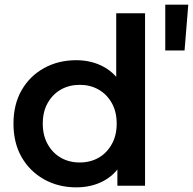

<svg xmlns="http://www.w3.org/2000/svg" viewBox="-20 -799 830 826"><path d="M308 7Q231 7 169.5 -27.5Q108 -62 73 -123Q38 -184 38 -267Q38 -350 73 -411Q108 -472 169.5 -506Q231 -540 308 -540Q375 -540 428 -510.5Q481 -481 512 -421Q543 -361 543 -267Q543 -174 513 -113.5Q483 -53 430 -23Q377 7 308 7ZM323 -100Q368 -100 403.5 -120Q439 -140 460.5 -178Q482 -216 482 -267Q482 -319 460.5 -356.5Q439 -394 403.5 -414Q368 -434 323 -434Q278 -434 242.5 -414Q207 -394 185.5 -356.5Q164 -319 164 -267Q164 -216 185.5 -178Q207 -140 242.5 -120Q278 -100 323 -100ZM485 0V-126L490 -268L480 -410V-742H604V0ZM691 -582V-779H790L774 -582Z"/></svg>

Font: MOST Montserrat SemiBold
Style: Regular
Weight: 600
Designer: Julieta Ulanovsky
Foundry: Julieta Ulanovsky
Version: Version 8.000;March 11, 2024;FontCreator 15.0.0.2926 64-bit